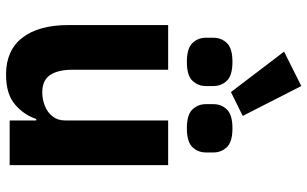

<svg xmlns="http://www.w3.org/2000/svg" viewBox="-211 -795 1018 636"><g transform="rotate(90 298.0 -477.0)"><path d="M379 0V-88H374Q361 -48 326.5 -18Q292 12 227 12Q147 12 105 -42Q63 -96 63 -195V-525H211V-208Q211 -160 228.5 -134Q246 -108 286 -108Q309 -108 330.5 -116.5Q352 -125 365.5 -142Q379 -159 379 -184V-525H527V0ZM285 -733 151 -909 265 -966 364 -772ZM185 -587Q140 -587 122.5 -605.5Q105 -624 105 -650V-675Q105 -701 122.5 -719.5Q140 -738 185 -738Q230 -738 247.5 -719.5Q265 -701 265 -675V-650Q265 -624 247.5 -605.5Q230 -587 185 -587ZM405 -587Q360 -587 342.5 -605.5Q325 -624 325 -650V-675Q325 -701 342.5 -719.5Q360 -738 405 -738Q450 -738 467.5 -719.5Q485 -701 485 -675V-650Q485 -624 467.5 -605.5Q450 -587 405 -587Z"/></g></svg>

Font: IBM Plex Sans
Style: Bold
Weight: 700
Designer: Mike Abbink, Paul van der Laan, Pieter van Rosmalen
Foundry: Bold Monday
Version: Version 3.201